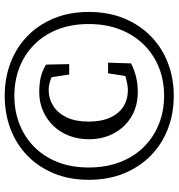

<svg xmlns="http://www.w3.org/2000/svg" viewBox="8 -732 740 795"><g transform="rotate(-90 377.5 -335.0)"><path d="M378 15Q305 15 242 -9Q179 -33 131.5 -79Q84 -125 57 -190Q30 -255 30 -337Q30 -418 57 -482.5Q84 -547 131.5 -592.5Q179 -638 242 -661.5Q305 -685 378 -685Q450 -685 513 -661.5Q576 -638 623.5 -592.5Q671 -547 698 -482.5Q725 -418 725 -337Q725 -255 698 -190Q671 -125 623.5 -79Q576 -33 513 -9Q450 15 378 15ZM378 -25Q441 -25 495 -46.5Q549 -68 589.5 -109Q630 -150 652.5 -207.5Q675 -265 675 -337Q675 -409 652.5 -466Q630 -523 589.5 -563Q549 -603 495 -624Q441 -645 378 -645Q315 -645 261 -624Q207 -603 166.5 -563Q126 -523 103.5 -466Q81 -409 81 -337Q81 -265 103.5 -207Q126 -149 166.5 -108.5Q207 -68 261 -46.5Q315 -25 378 -25ZM394 -134Q336 -134 292 -160Q248 -186 223 -232Q198 -278 198 -337Q198 -381 212.5 -418.5Q227 -456 253.5 -483.5Q280 -511 315.5 -526.5Q351 -542 393 -542Q425 -542 451.5 -536.5Q478 -531 507 -514L509 -418H466L451 -515L495 -466Q470 -486 446 -494.5Q422 -503 402 -503Q366 -503 336 -484Q306 -465 288.5 -428.5Q271 -392 271 -338Q271 -285 287.5 -248.5Q304 -212 333.5 -193.5Q363 -175 402 -175Q419 -175 448 -182Q477 -189 500 -209L456 -161L471 -257H515L512 -162Q485 -148 455.5 -141Q426 -134 394 -134Z"/></g></svg>

Font: Source Serif 4 Variable
Style: Regular
Weight: 400
Designer: Frank Grießhammer
Foundry: Adobe
Version: Version 4.005;hotconv 1.1.0;makeotfexe 2.6.0